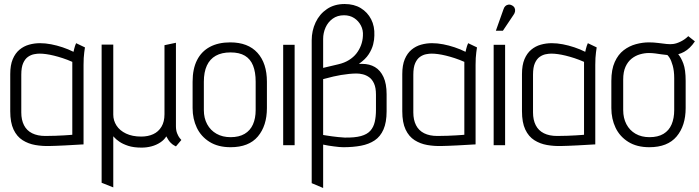

<svg xmlns="http://www.w3.org/2000/svg" viewBox="-20 -723 3482 956"><path d="M403 -487 359 -508Q353 -495 349.5 -480Q346 -465 346 -465Q320 -478 291.5 -487.5Q263 -497 234.5 -502.5Q206 -508 179 -508Q151 -508 124.5 -500.5Q98 -493 77 -475.5Q56 -458 43.5 -428.5Q31 -399 31 -354V-169Q31 -113 47.5 -78Q64 -43 92.5 -25Q121 -7 155.5 -1Q190 5 226 4Q239 4 260.5 3Q282 2 305.5 1Q329 0 350 -1.5Q371 -3 384 -3.5Q397 -4 396 -4V-400Q396 -437 399.5 -462Q403 -487 403 -487ZM86 -163V-351Q86 -388 95.5 -409Q105 -430 119.5 -440Q134 -450 149.5 -453Q165 -456 177 -456Q192 -456 210 -453.5Q228 -451 248.5 -446Q269 -441 292 -433.5Q315 -426 340 -415V-52Q340 -52 329 -51Q318 -50 299.5 -49Q281 -48 257 -47Q233 -46 206 -46Q167 -46 140 -59.5Q113 -73 99.5 -99.5Q86 -126 86 -163Z M856 -95V-510L799 -498V-154Q799 -117 784 -92Q769 -67 743 -55Q717 -43 683 -43Q639 -43 607.5 -58Q576 -73 560 -98Q544 -123 544 -152V-501H486V187L544 210V-44Q544 -45 551 -37Q558 -29 574.5 -17.5Q591 -6 618 3Q645 12 685 12Q711 12 735 5.5Q759 -1 778.5 -14Q798 -27 808 -44Q819 -23 829 -13Q839 -3 846 0.5Q853 4 856 6L883 -26Q881 -28 874.5 -36Q868 -44 862 -59Q856 -74 856 -95Z M1309 -185V-316Q1309 -408 1262 -460Q1215 -512 1126 -512Q1067 -512 1025 -489.5Q983 -467 961 -423.5Q939 -380 939 -316V-185Q939 -131 960 -87Q981 -43 1023.5 -16.5Q1066 10 1128 10Q1219 10 1264 -43.5Q1309 -97 1309 -185ZM1253 -316V-175Q1253 -134 1239.5 -103.5Q1226 -73 1198 -56.5Q1170 -40 1128 -40Q1088 -40 1058 -57Q1028 -74 1011.5 -104.5Q995 -135 995 -175V-316Q995 -364 1010 -396.5Q1025 -429 1054.5 -445.5Q1084 -462 1128 -462Q1172 -462 1199.5 -445.5Q1227 -429 1240 -396.5Q1253 -364 1253 -316Z M1390 0H1447V-500H1390Z M1532 -522V189L1589 213V-3Q1601 0 1615 2Q1629 4 1643 6Q1657 8 1669 9Q1681 10 1690 10Q1738 10 1777.5 2.5Q1817 -5 1845.5 -24Q1874 -43 1889.5 -78.5Q1905 -114 1905 -169V-254Q1905 -306 1889.5 -339.5Q1874 -373 1847 -389Q1820 -405 1783 -405H1767Q1800 -428 1816 -453Q1832 -478 1838 -502Q1844 -526 1844 -546Q1846 -592 1828 -627Q1810 -662 1776.5 -682.5Q1743 -703 1696 -703Q1645 -703 1608 -678Q1571 -653 1551.5 -611.5Q1532 -570 1532 -522ZM1589 -529Q1589 -559 1601 -586Q1613 -613 1636.5 -630Q1660 -647 1693 -647Q1722 -647 1743.5 -633Q1765 -619 1777 -596Q1789 -573 1787 -545Q1786 -520 1777.5 -497.5Q1769 -475 1754.5 -456.5Q1740 -438 1717.5 -424Q1695 -410 1665 -403L1589 -385ZM1589 -51V-329L1640 -342Q1657 -346 1677.5 -349.5Q1698 -353 1718.5 -355Q1739 -357 1756 -357Q1770 -357 1786.5 -353Q1803 -349 1818 -338.5Q1833 -328 1842.5 -307Q1852 -286 1852 -252V-176Q1852 -143 1846 -116.5Q1840 -90 1824 -72Q1808 -54 1777 -45.5Q1746 -37 1696 -38Q1680 -39 1664 -40.5Q1648 -42 1634.5 -44Q1621 -46 1610.5 -47.5Q1600 -49 1594.5 -50Q1589 -51 1589 -51Z M2355 -487 2311 -508Q2305 -495 2301.5 -480Q2298 -465 2298 -465Q2272 -478 2243.5 -487.5Q2215 -497 2186.5 -502.5Q2158 -508 2131 -508Q2103 -508 2076.5 -500.5Q2050 -493 2029 -475.5Q2008 -458 1995.5 -428.5Q1983 -399 1983 -354V-169Q1983 -113 1999.5 -78Q2016 -43 2044.5 -25Q2073 -7 2107.5 -1Q2142 5 2178 4Q2191 4 2212.5 3Q2234 2 2257.5 1Q2281 0 2302 -1.5Q2323 -3 2336 -3.5Q2349 -4 2348 -4V-400Q2348 -437 2351.5 -462Q2355 -487 2355 -487ZM2038 -163V-351Q2038 -388 2047.5 -409Q2057 -430 2071.5 -440Q2086 -450 2101.5 -453Q2117 -456 2129 -456Q2144 -456 2162 -453.5Q2180 -451 2200.5 -446Q2221 -441 2244 -433.5Q2267 -426 2292 -415V-52Q2292 -52 2281 -51Q2270 -50 2251.5 -49Q2233 -48 2209 -47Q2185 -46 2158 -46Q2119 -46 2092 -59.5Q2065 -73 2051.5 -99.5Q2038 -126 2038 -163Z M2537 -649Q2543 -657 2544.5 -666Q2546 -675 2542.5 -683Q2539 -691 2530 -696Q2521 -701 2512 -700Q2503 -699 2496.5 -693Q2490 -687 2487 -677L2449 -570H2484ZM2438 0H2495V-500H2438Z M2951 -487 2907 -508Q2901 -495 2897.5 -480Q2894 -465 2894 -465Q2868 -478 2839.5 -487.5Q2811 -497 2782.5 -502.5Q2754 -508 2727 -508Q2699 -508 2672.5 -500.5Q2646 -493 2625 -475.5Q2604 -458 2591.5 -428.5Q2579 -399 2579 -354V-169Q2579 -113 2595.5 -78Q2612 -43 2640.5 -25Q2669 -7 2703.5 -1Q2738 5 2774 4Q2787 4 2808.5 3Q2830 2 2853.5 1Q2877 0 2898 -1.5Q2919 -3 2932 -3.5Q2945 -4 2944 -4V-400Q2944 -437 2947.5 -462Q2951 -487 2951 -487ZM2634 -163V-351Q2634 -388 2643.5 -409Q2653 -430 2667.5 -440Q2682 -450 2697.5 -453Q2713 -456 2725 -456Q2740 -456 2758 -453.5Q2776 -451 2796.5 -446Q2817 -441 2840 -433.5Q2863 -426 2888 -415V-52Q2888 -52 2877 -51Q2866 -50 2847.5 -49Q2829 -48 2805 -47Q2781 -46 2754 -46Q2715 -46 2688 -59.5Q2661 -73 2647.5 -99.5Q2634 -126 2634 -163Z M3440 -517 3407 -543Q3391 -527 3370 -516.5Q3349 -506 3332 -504Q3318 -502 3299 -504Q3280 -506 3257.5 -509Q3235 -512 3211 -512Q3179 -512 3146 -503Q3113 -494 3085.5 -473Q3058 -452 3041 -414.5Q3024 -377 3024 -320V-185Q3024 -131 3045 -87Q3066 -43 3108.5 -16.5Q3151 10 3213 10Q3304 10 3349 -43.5Q3394 -97 3394 -185V-320Q3394 -376 3382.5 -406.5Q3371 -437 3357 -453Q3372 -457 3386.5 -465Q3401 -473 3414.5 -486Q3428 -499 3440 -517ZM3337 -334V-175Q3337 -134 3324 -103.5Q3311 -73 3283.5 -56.5Q3256 -40 3214 -40Q3174 -40 3144.5 -57Q3115 -74 3099 -104.5Q3083 -135 3083 -175V-327Q3083 -365 3094.5 -390.5Q3106 -416 3125 -431Q3144 -446 3166.5 -452.5Q3189 -459 3211 -459Q3226 -459 3242 -457Q3258 -455 3273.5 -452.5Q3289 -450 3303 -449Q3308 -444 3313 -436.5Q3318 -429 3322 -419Q3326 -409 3329.5 -396.5Q3333 -384 3335 -368.5Q3337 -353 3337 -334Z"/></svg>

Font: Advent Pro
Style: Regular
Weight: 400
Designer: VivaRado, Andreas Kalpakidis
Foundry: VivaRado, Andreas Kalpakidis
Version: Version 3.000